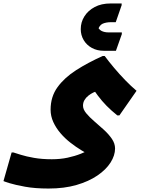

<svg xmlns="http://www.w3.org/2000/svg" viewBox="-60 -824 812 1108"><path d="M406 -656Q406 -696 427 -729.5Q448 -763 486.5 -783.5Q525 -804 578 -804H642V-794L608 -696H582Q552 -696 532 -687Q512 -678 502 -643L500 -679Q509 -654 526 -645.5Q543 -637 567 -637H643V-627L609 -531H538Q500 -531 470 -547.5Q440 -564 423 -592.5Q406 -621 406 -656ZM220 264Q142 264 84.5 253.5Q27 243 -5 233Q-37 223 -40 221L7 56H18Q31 60 61 69.5Q91 79 136.5 87Q182 95 239 95Q288 95 330 86Q372 77 407 63Q442 49 467 35L473 78Q444 64 411 44Q378 24 346 -1Q314 -26 288.5 -56Q263 -86 247.5 -120Q232 -154 232 -191Q232 -266 272 -321Q312 -376 380 -419.5Q448 -463 533 -501H544Q567 -470 598 -433Q629 -396 663 -361Q697 -326 728 -300L629 -158H617Q582 -186 555 -213.5Q528 -241 504.5 -272.5Q481 -304 455 -343L527 -298Q520 -301 506.5 -299Q493 -297 478.5 -290Q464 -283 450 -272Q436 -261 427.5 -246.5Q419 -232 419 -214Q419 -193 437.5 -170.5Q456 -148 483.5 -124.5Q511 -101 539 -75.5Q567 -50 585.5 -23Q604 4 604 33Q604 73 578 114Q552 155 502 189Q452 223 381.5 243.5Q311 264 220 264Z"/></svg>

Font: Kufam ExtraBold
Style: Italic
Weight: 800
Italic angle: -11°
Designer: Artur Schmal
Foundry: Original Type
Version: Version 1.301; ttfautohint (v1.8.3)